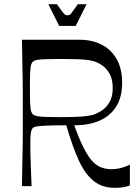

<svg xmlns="http://www.w3.org/2000/svg" viewBox="-20 -890 656 918"><path d="M85 0Q86 -72 87 -118Q88 -164 88.5 -194.5Q89 -225 89 -247.5Q89 -270 89 -293.5Q89 -317 89 -350Q89 -383 89 -406.5Q89 -430 89 -452.5Q89 -475 88.5 -505.5Q88 -536 87 -582Q86 -628 85 -700H360Q419 -700 465 -677Q511 -654 537.5 -608Q564 -562 564 -493Q564 -427 536.5 -382Q509 -337 458 -314Q407 -291 335 -291Q359 -224 380.5 -182Q402 -140 423 -118Q444 -96 466.5 -88.5Q489 -81 514 -81Q529 -81 545 -84Q561 -87 575.5 -92Q590 -97 601 -103V-3Q590 1 573 4.5Q556 8 528 8Q469 8 428 -24.5Q387 -57 356.5 -123.5Q326 -190 297 -291Q236 -291 203 -289.5Q170 -288 155.5 -285.5Q141 -283 136 -277Q130 -270 127.5 -256Q125 -242 125 -208Q125 -188 125.5 -152.5Q126 -117 128 -76Q130 -35 131 0ZM267 -330Q333 -330 367 -332.5Q401 -335 422 -340Q442 -346 464.5 -360Q487 -374 503 -400.5Q519 -427 519 -469Q519 -511 504 -537.5Q489 -564 467 -578.5Q445 -593 425 -598Q411 -602 393.5 -604Q376 -606 346 -607Q316 -608 267 -608Q222 -608 197 -607Q172 -606 160 -604Q148 -602 141 -598Q135 -595 130.5 -585Q126 -575 124.5 -549Q123 -523 123 -469Q123 -416 124.5 -389.5Q126 -363 130.5 -353.5Q135 -344 141 -340Q148 -337 160 -334.5Q172 -332 197 -331Q222 -330 267 -330ZM263 -766 211 -870H252Q271 -843 279.5 -832Q288 -821 292.5 -819Q297 -817 302 -817Q309 -817 313 -819Q317 -821 325 -832Q333 -843 352 -870H394L342 -766Z"/></svg>

Font: Ojuju Medium
Style: Regular
Weight: 500
Designer: Chisaokwu Joboson, Mirko Velimirovic
Foundry: Udi Foundry
Version: Version 1.000